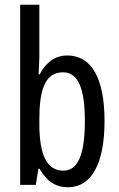

<svg xmlns="http://www.w3.org/2000/svg" viewBox="-20 -780 502 810"><path d="M146 -543V-760H65V0H131L142 -68H147C177 -14 216 10 267 10C366 10 421 -90 421 -269C421 -450 366 -546 264 -546C215 -546 176 -520 147 -466H143C144 -496 146 -522 146 -543ZM246 -475C310 -475 338 -406 338 -270C338 -126 308 -60 247 -60C179 -60 146 -124 146 -257V-276C146 -390 165 -475 246 -475Z"/></svg>

Font: Noto Sans Sinhala UI ExtraCondensed
Style: Regular
Weight: 400
Width: 2
Designer: Jelle Bosma - Monotype Design Team
Foundry: Monotype Imaging Inc.
Version: Version 2.006